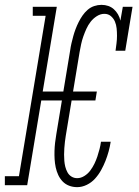

<svg xmlns="http://www.w3.org/2000/svg" viewBox="-54 -763 574 791"><path d="M264 8Q246 8 230.5 2Q215 -4 204 -15.5Q193 -27 186 -42Q179 -57 175.5 -73.5Q172 -90 171 -107Q170 -124 170.5 -141Q171 -158 173 -175.5Q175 -193 178 -210L201 -349H116L58 0H-34V-37H24L134 -698H81V-735H180L122 -386H207L235 -555Q237 -570 240.5 -585Q244 -600 248 -614.5Q252 -629 257.5 -643.5Q263 -658 270 -672Q277 -686 286 -699Q295 -712 307 -722.5Q319 -733 334 -738Q349 -743 364 -743Q379 -743 392 -738.5Q405 -734 415 -725Q425 -716 432 -704Q439 -692 442 -678L452 -735H492L462 -554H422Q424 -569 426 -584.5Q428 -600 428 -615.5Q428 -631 426.5 -646Q425 -661 419.5 -674Q414 -687 403 -696.5Q392 -706 376 -706Q360 -706 345 -696.5Q330 -687 319.5 -673.5Q309 -660 302 -644.5Q295 -629 289.5 -613.5Q284 -598 280.5 -582Q277 -566 274 -549L247 -386H345L339 -349H241L217 -204Q215 -192 213.5 -179Q212 -166 211 -152.5Q210 -139 210 -126Q210 -113 211 -100.5Q212 -88 215 -76Q218 -64 224 -53Q230 -42 240.5 -35.5Q251 -29 264 -29Q279 -29 293.5 -38Q308 -47 318 -60.5Q328 -74 335 -88.5Q342 -103 347 -118Q352 -133 356 -148.5Q360 -164 362 -179H402Q399 -159 393.5 -139Q388 -119 380.5 -100Q373 -81 362.5 -62Q352 -43 337.5 -27Q323 -11 303.5 -1.5Q284 8 264 8Z"/></svg>

Font: Iosevka Curly Slab XLtObl
Style: Regular
Weight: 200
Italic angle: -9°
Monospace: yes
Designer: Belleve Invis
Foundry: Belleve Invis
Version: Version 11.1.0; ttfautohint (v1.8.3)